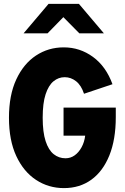

<svg xmlns="http://www.w3.org/2000/svg" viewBox="-20 -954 640 985"><path d="M308 11Q229 11 165 -31Q101 -73 63.5 -153.5Q26 -234 26 -350Q26 -466 63.5 -546.5Q101 -627 164.5 -669Q228 -711 307 -711Q390 -711 457 -662Q524 -613 557 -522L411 -473Q397 -516 370.5 -537Q344 -558 312 -558Q280 -558 254.5 -537Q229 -516 214 -470.5Q199 -425 199 -350Q199 -276 214 -230Q229 -184 255.5 -163Q282 -142 316 -142Q342 -142 363 -157Q384 -172 398.5 -198.5Q413 -225 417 -258H306V-402H574V-353Q574 -238 541 -156.5Q508 -75 448.5 -32Q389 11 308 11ZM101 -783 229 -934H385L513 -783H387L305 -866L224 -783Z"/></svg>

Font: Red Hat Mono VF Light
Style: Regular
Weight: 300
Monospace: yes
Designer: Pentagram, MCKL
Foundry: Pentagram, MCKL
Version: Version 1.023